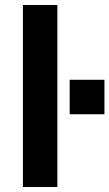

<svg xmlns="http://www.w3.org/2000/svg" viewBox="-20 -743 435 763"><path d="M71 0V-723H208V0ZM257 -289V-426H395V-289Z"/></svg>

Font: Archivo VF Beta
Style: Regular
Weight: 400
Designer: Hector Gatti
Foundry: Omnibus-Type
Version: Version 1.002